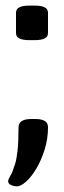

<svg xmlns="http://www.w3.org/2000/svg" viewBox="-20 -545 228 684"><path d="M40 119Q31 119 20 114.5Q9 110 9 100Q9 95 13.5 87.5Q18 80 23 70Q28 57 33.5 40Q39 23 42.5 -8Q46 -39 46 -91Q46 -121 91 -121H106Q151 -121 151 -92Q151 -50 139 -12Q127 26 109.5 55.5Q92 85 73 102Q54 119 40 119ZM84 -402Q37 -402 37 -427V-500Q37 -525 84 -525H104Q151 -525 151 -500V-427Q151 -402 104 -402Z"/></svg>

Font: Asap Semi Condensed Medium
Style: Regular
Weight: 500
Width: 4
Designer: Pablo Cosgaya
Foundry: Omnibus-Type
Version: Version 3.001; ttfautohint (v1.8.4.7-5d5b)